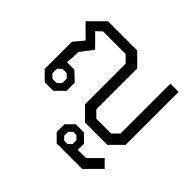

<svg xmlns="http://www.w3.org/2000/svg" viewBox="-177 -778 1219 1219"><g transform="rotate(45 432.5 -168.5)"><path d="M81 -59V-304L137 -371L50 -457L151 -558H413L494 -477V-110L536 -68H669L711 -110V-558H785V-82L703 0H502L420 -82V-447L377 -490H174L138 -456L221 -372L155 -286V-238L150 -190H217L277 -133V-59L217 0H141ZM197 -50 223 -74V-116L197 -140H161L135 -116V-74L161 -50ZM418 170V100L469 49H542L593 100V155H666L750 71L799 120L698 221H469ZM520 175 543 153V117L520 95H491L468 117V153L491 175Z"/></g></svg>

Font: Chakra Petch
Style: Regular
Weight: 400
Designer: Katatrad Aksorn Co.,Ltd.
Foundry: Cadson Demak Co.,Ltd.
Version: Version 1.000; ttfautohint (v1.6)